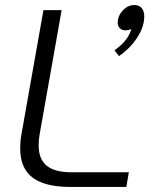

<svg xmlns="http://www.w3.org/2000/svg" viewBox="-20 -740 601 760"><path d="M60 -152Q60 -183 65 -209L152 -700H224L137 -209Q133 -188 133 -165Q133 -110 165 -84Q197 -58 264 -58H490L480 0H259Q158 0 109 -37Q60 -74 60 -152ZM551 -675Q551 -635 524 -592.5Q497 -550 451 -518L433 -541Q488 -579 500 -626Q491 -620 476 -620Q462 -620 454 -628.5Q446 -637 446 -651Q446 -677 466 -698.5Q486 -720 511 -720Q531 -720 541 -708Q551 -696 551 -675Z"/></svg>

Font: KoHo
Style: Italic
Weight: 400
Italic angle: -10°
Designer: Cadson Demak & Katatrad Team
Foundry: Cadson Demak Co.,Ltd.
Version: Version 1.000